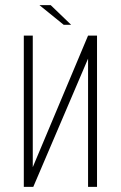

<svg xmlns="http://www.w3.org/2000/svg" viewBox="-20 -730 472 750"><path d="M73 0V-591H108V-77L324 -591H359V0H324V-501L110 0ZM229 -633 134 -710H178L258 -633Z"/></svg>

Font: Alumni Sans ExtraLight
Style: Regular
Weight: 250
Version: Version 1.018